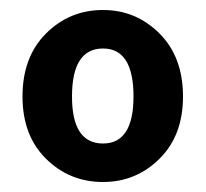

<svg xmlns="http://www.w3.org/2000/svg" viewBox="-20 -735 412 384"><path d="M186 -371Q119 -371 72 -417.5Q25 -464 25 -542Q25 -621 72 -668Q119 -715 186 -715Q252 -715 299 -668Q346 -621 346 -542Q346 -464 299 -417.5Q252 -371 186 -371ZM186 -448Q247 -448 247 -542Q247 -638 186 -638Q124 -638 124 -542Q124 -448 186 -448Z"/></svg>

Font: Assistant
Style: Bold
Weight: 700
Designer: Hebrew By Ben Nathan, Latin by Paul Hunt
Version: Version 2.001;PS 002.001;hotconv 1.0.88;makeotf.lib2.5.64775